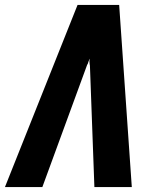

<svg xmlns="http://www.w3.org/2000/svg" viewBox="-32 -755 652 775"><path d="M139 0H-12L281 -735H449L500 0H349L331 -490Q330 -493 330 -496Q330 -499 329.5 -502Q329 -505 329 -508.5Q329 -512 330 -515L329 -518Q329 -515 327.5 -512Q326 -509 325 -506Q324 -503 323 -499.5Q322 -496 320 -494Z"/></svg>

Font: Iosevka Aile Heavy
Style: Italic
Weight: 900
Italic angle: -9°
Designer: Belleve Invis
Foundry: Belleve Invis
Version: Version 31.1.0; ttfautohint (v1.8.4)